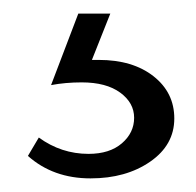

<svg xmlns="http://www.w3.org/2000/svg" viewBox="-20 -20 288 282"><path d="M236 154Q236 193 200.5 217.5Q165 242 113 242Q58 242 21 209L37 182Q70 206 110 206Q141 206 159 190.5Q177 175 177 153Q177 131 156.5 116Q136 101 100 101Q76 101 55 105L95 0H142L115 68H125Q175 68 205.5 92Q236 116 236 154Z"/></svg>

Font: Isabella Sans
Style: Regular
Weight: 400
Designer: Original fonts by Christian Thalmann (Catharsis Fonts), Modifications by Cristiano Sobral
Version: Version 0.002;July 12, 2020;FontCreator 13.0.0.2655 64-bit; 